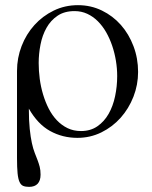

<svg xmlns="http://www.w3.org/2000/svg" viewBox="-20 -522 588 744"><path d="M515.1 -243.2Q515.1 -295.9 497.3 -343Q479.5 -390.1 448.5 -425.3Q417.5 -460.4 374.8 -481.2Q332 -502 282.2 -502Q231.4 -502 188.2 -481Q145 -460 113.3 -424.8Q81.5 -389.6 63.7 -343.5Q45.9 -297.4 45.9 -247.1V90.8Q45.9 127.4 48.1 149.4Q50.3 171.4 55.7 183.1Q61 194.8 70.1 198.5Q79.1 202.1 92.8 202.1Q114.7 202.1 126 189.9Q137.2 177.7 137.2 154.8Q137.2 137.2 133.8 124.3Q130.4 111.3 125.5 98.4Q120.6 85.4 114.5 70.1Q108.4 54.7 103.5 32.2Q98.6 9.8 95.2 -22.5Q91.8 -54.7 91.8 -101.1Q126 -41 174.1 -14.4Q222.2 12.2 279.8 12.2Q329.6 12.2 372.8 -9Q416 -30.3 447.5 -65.7Q479 -101.1 497.1 -147.2Q515.1 -193.4 515.1 -243.2ZM434.1 -227.1Q434.1 -187.5 426 -149.2Q418 -110.8 400.9 -80.8Q383.8 -50.8 357.2 -32.5Q330.6 -14.2 293.9 -14.2Q265.1 -14.2 241.9 -25.4Q218.8 -36.6 200.4 -55.9Q182.1 -75.2 168.9 -100.8Q155.8 -126.5 147 -155.8Q138.2 -185.1 134 -216.3Q129.9 -247.6 129.9 -277.8Q129.9 -313.5 137 -349.4Q144 -385.3 160.2 -414.1Q176.3 -442.9 202.9 -460.9Q229.5 -479 269 -479Q295.4 -479 318.1 -468.5Q340.8 -458 359.1 -439.7Q377.4 -421.4 391.4 -397Q405.3 -372.6 414.8 -344.5Q424.3 -316.4 429.2 -286.4Q434.1 -256.3 434.1 -227.1Z"/></svg>

Font: Galatia SIL
Style: Regular
Weight: 400
Designer: Development by SIL's NRSI team
Version: Version 2.1